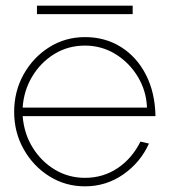

<svg xmlns="http://www.w3.org/2000/svg" viewBox="-20 -645 599 678"><path d="M280 13Q211 13 154.2 -22.5Q97.5 -58 63.8 -117.8Q30 -177.5 30 -250Q30 -323 63.8 -383Q97.5 -443 154.2 -478.5Q211 -514 280 -514Q351.5 -514 407.2 -479Q463 -444 495.2 -381.2Q527.5 -318.5 529 -235H60Q65 -172.5 95.8 -123.2Q126.5 -74 174.5 -45.5Q222.5 -17 280 -17Q344 -17 395 -51Q446 -85 476 -145L506 -138Q476 -71.5 415.5 -29.2Q355 13 280 13ZM60 -265H499Q497 -323.5 467 -373.5Q437 -423.5 388 -453.8Q339 -484 280 -484Q220.5 -484 172.2 -454.5Q124 -425 94 -375.2Q64 -325.5 60 -265ZM110.5 -625H448.5V-595H110.5Z"/></svg>

Font: Urbanist Thin
Style: Regular
Weight: 100
Designer: Corey Hu
Foundry: Corey Hu
Version: Version 1.330; ttfautohint (v1.8.4.7-5d5b)